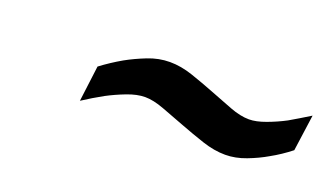

<svg xmlns="http://www.w3.org/2000/svg" viewBox="-31 -495 608 357"><g transform="rotate(20 273.0 -316.5)"><path d="M536 -305Q517 -290 497 -279Q480 -269 459 -261Q438 -253 418 -253Q396 -253 372 -261Q348 -269 324.5 -278Q301 -287 279.5 -295Q258 -303 242 -303Q226 -303 206.5 -295.5Q187 -288 170 -279Q150 -268 130 -255L139 -326Q159 -341 180 -353Q198 -363 219.5 -371.5Q241 -380 263 -380Q285 -380 308.5 -372Q332 -364 355 -355Q378 -346 399 -338Q420 -330 437 -330Q451 -330 470 -337Q489 -344 506 -353Q525 -364 546 -377Z"/></g></svg>

Font: Panefresco 400wt
Style: Italic
Weight: 400
Foundry: Campivisivi & Chank Co
Version: Version 1.001